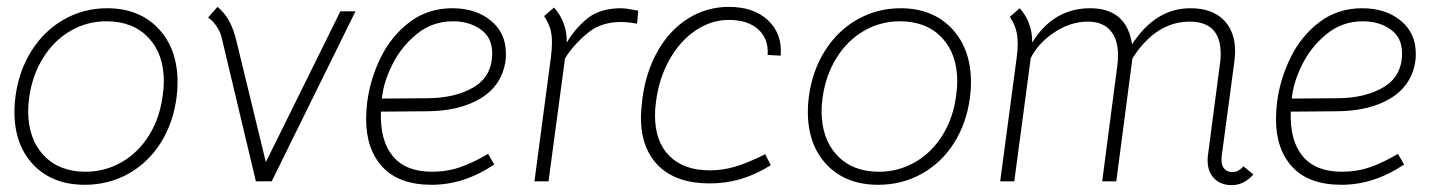

<svg xmlns="http://www.w3.org/2000/svg" viewBox="-20 -529 4193 559"><path d="M22 -204Q22 -226 25 -248Q35 -323 72 -381.5Q109 -440 166.5 -472.5Q224 -505 292 -505Q385 -505 441 -446Q497 -387 497 -289Q497 -268 494 -245Q484 -170 447.5 -112.5Q411 -55 353.5 -23Q296 9 227 9Q133 9 77.5 -49Q22 -107 22 -204ZM454 -253Q457 -273 457 -292Q457 -372 412 -419.5Q367 -467 290 -467Q233 -467 185 -439Q137 -411 105.5 -360.5Q74 -310 65 -245Q62 -224 62 -206Q62 -125 107 -77Q152 -29 229 -29Q286 -29 334.5 -57Q383 -85 414.5 -136Q446 -187 454 -253Z M586 -478 613 -509Q653 -478 669 -407L754 -57L971 -496H1015L771 -1H725L625 -421Q621 -437 610.5 -452.5Q600 -468 586 -478Z M1046 -182Q1046 -206 1049 -231Q1058 -300 1089 -362.5Q1120 -425 1173 -465Q1226 -505 1297 -505Q1365 -505 1409 -469Q1453 -433 1453 -373Q1453 -360 1452 -353Q1442 -281 1380 -243Q1318 -205 1219 -205L1089 -204Q1086 -120 1123.5 -74.5Q1161 -29 1238 -29Q1282 -29 1320.5 -42.5Q1359 -56 1401 -81L1419 -50Q1331 9 1237 9Q1142 9 1094 -42.5Q1046 -94 1046 -182ZM1413 -374Q1413 -420 1379.5 -443.5Q1346 -467 1299 -467Q1239 -467 1193.5 -430Q1148 -393 1122 -340.5Q1096 -288 1092 -242L1222 -243Q1305 -243 1359 -275Q1413 -307 1413 -374Z M1838 -498 1835 -460Q1807 -465 1788 -465Q1733 -465 1695 -436Q1678 -423 1658.5 -402.5Q1639 -382 1625 -359L1577 -1H1536L1584 -363Q1587 -387 1587 -405Q1587 -430 1581.5 -447Q1576 -464 1564 -482L1593 -507Q1612 -486 1621.5 -459.5Q1631 -433 1630 -405Q1646 -432 1666 -453Q1686 -474 1704 -485Q1739 -505 1788 -505Q1802 -505 1838 -498Z M1846 -188Q1846 -203 1850 -239Q1860 -319 1895 -380.5Q1930 -442 1984 -475.5Q2038 -509 2102 -509Q2175 -509 2216.5 -469.5Q2258 -430 2253 -367L2215 -369Q2218 -416 2187.5 -443.5Q2157 -471 2102 -471Q2051 -471 2005.5 -440.5Q1960 -410 1929.5 -356Q1899 -302 1890 -234Q1887 -213 1887 -193Q1887 -117 1929 -75Q1971 -33 2047 -33Q2083 -33 2119.5 -43.5Q2156 -54 2208 -80L2224 -48Q2179 -20 2136 -7.5Q2093 5 2046 5Q1950 5 1898 -45.5Q1846 -96 1846 -188Z M2332 -204Q2332 -226 2335 -248Q2345 -323 2382 -381.5Q2419 -440 2476.5 -472.5Q2534 -505 2602 -505Q2695 -505 2751 -446Q2807 -387 2807 -289Q2807 -268 2804 -245Q2794 -170 2757.5 -112.5Q2721 -55 2663.5 -23Q2606 9 2537 9Q2443 9 2387.5 -49Q2332 -107 2332 -204ZM2764 -253Q2767 -273 2767 -292Q2767 -372 2722 -419.5Q2677 -467 2600 -467Q2543 -467 2495 -439Q2447 -411 2415.5 -360.5Q2384 -310 2375 -245Q2372 -224 2372 -206Q2372 -125 2417 -77Q2462 -29 2539 -29Q2596 -29 2644.5 -57Q2693 -85 2724.5 -136Q2756 -187 2764 -253Z M3629 -21Q3602 10 3566 10Q3534 10 3515 -9.5Q3496 -29 3496 -62Q3496 -73 3497 -78L3533 -352Q3534 -359 3534 -372Q3534 -466 3444 -466Q3345 -466 3277 -359L3230 -1H3189L3233 -338Q3235 -349 3235 -369Q3235 -415 3212.5 -440.5Q3190 -466 3147 -466Q3097 -466 3050 -435Q3003 -404 2981 -360L2933 -1H2892L2940 -361Q2943 -384 2943 -401Q2943 -426 2937.5 -444Q2932 -462 2920 -480L2949 -505Q2967 -485 2976.5 -459Q2986 -433 2985 -405Q3047 -505 3154 -505Q3260 -505 3276 -400Q3344 -505 3446 -505Q3508 -505 3542 -471.5Q3576 -438 3576 -379Q3576 -371 3574 -351L3537 -75Q3534 -51 3543 -39.5Q3552 -28 3568 -28Q3586 -28 3600 -45Z M3695 -182Q3695 -206 3698 -231Q3707 -300 3738 -362.5Q3769 -425 3822 -465Q3875 -505 3946 -505Q4014 -505 4058 -469Q4102 -433 4102 -373Q4102 -360 4101 -353Q4091 -281 4029 -243Q3967 -205 3868 -205L3738 -204Q3735 -120 3772.5 -74.5Q3810 -29 3887 -29Q3931 -29 3969.5 -42.5Q4008 -56 4050 -81L4068 -50Q3980 9 3886 9Q3791 9 3743 -42.5Q3695 -94 3695 -182ZM4062 -374Q4062 -420 4028.5 -443.5Q3995 -467 3948 -467Q3888 -467 3842.5 -430Q3797 -393 3771 -340.5Q3745 -288 3741 -242L3871 -243Q3954 -243 4008 -275Q4062 -307 4062 -374Z"/></svg>

Font: Bellota Light
Style: Italic
Weight: 300
Italic angle: -7.5°
Designer: Kemie Guaida
Foundry: Kemie Guaida
Version: Version 4.001